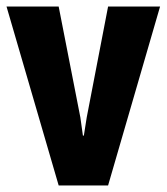

<svg xmlns="http://www.w3.org/2000/svg" viewBox="-20 -568 510 588"><path d="M226.1 -208.5 233.9 -152.8H236.8L245.6 -208.5L311 -547.9H470.2L311 0H159.7L0 -547.9H159.7Z"/></svg>

Font: Ufes Sans ExtraBold
Style: Regular
Weight: 800
Designer: Ricardo Esteves & Filipe Motta
Foundry: ProDesignUfes - Ricardo Esteves, Filipe Motta (This is a derivative work, based on Roboto family, by Christian Robertson
Version: Version 2.0